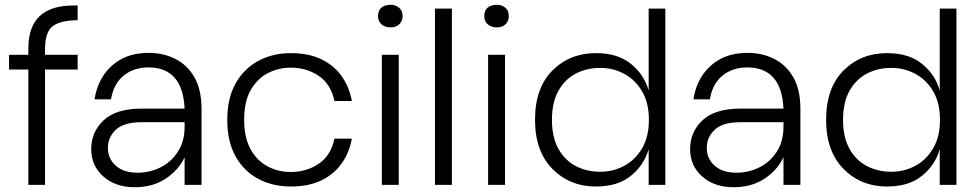

<svg xmlns="http://www.w3.org/2000/svg" viewBox="-20 -776 4111 806"><path d="M169 0H99V-484H18V-546H99V-573Q99 -753 288 -753H306V-691Q236 -691 202.5 -667Q169 -643 169 -568V-546H306V-484H169Z M545 10Q465 10 414 -35Q363 -80 363 -150Q363 -222 415 -271Q467 -320 574 -320H755Q747 -493 603 -493Q542 -493 499.5 -459Q457 -425 446 -359H377Q385 -414 413.5 -458Q442 -502 489.5 -528Q537 -554 605 -554Q666 -554 716.5 -528.5Q767 -503 796.5 -451Q826 -399 826 -319V0H755V-116Q730 -62 675.5 -26Q621 10 545 10ZM558 -51Q609 -51 654 -73.5Q699 -96 727 -139.5Q755 -183 755 -245V-263H574Q500 -263 466.5 -231.5Q433 -200 433 -155Q433 -110 466 -80.5Q499 -51 558 -51Z M1201 7Q1126 7 1065.5 -24.5Q1005 -56 969.5 -118.5Q934 -181 934 -273Q934 -364 969.5 -426.5Q1005 -489 1065.5 -521Q1126 -553 1201 -553Q1277 -553 1330.5 -526.5Q1384 -500 1415.5 -454.5Q1447 -409 1457 -352H1384Q1369 -423 1318 -457.5Q1267 -492 1200 -492Q1150 -492 1105.5 -469.5Q1061 -447 1033 -399Q1005 -351 1005 -273Q1005 -198 1032 -149.5Q1059 -101 1103.5 -77.5Q1148 -54 1200 -54Q1267 -54 1318 -88.5Q1369 -123 1384 -194H1457Q1447 -137 1415.5 -91.5Q1384 -46 1330.5 -19.5Q1277 7 1201 7Z M1619 -661Q1596 -661 1581.5 -674Q1567 -687 1567 -708Q1567 -754 1619 -756Q1640 -756 1655 -744Q1670 -732 1670 -708Q1670 -689 1657 -675Q1644 -661 1619 -661ZM1654 0H1583V-546H1654Z M1877 0H1806V-740H1877Z M2065 -661Q2042 -661 2027.5 -674Q2013 -687 2013 -708Q2013 -754 2065 -756Q2086 -756 2101 -744Q2116 -732 2116 -708Q2116 -689 2103 -675Q2090 -661 2065 -661ZM2100 0H2029V-546H2100Z M2482 7Q2372 7 2299 -67Q2226 -141 2226 -273Q2226 -407 2299 -480Q2372 -553 2482 -553Q2573 -553 2628.5 -508Q2684 -463 2703 -396V-740H2773V0H2703V-150Q2684 -83 2628.5 -38Q2573 7 2482 7ZM2500 -55Q2554 -55 2600.5 -80Q2647 -105 2675.5 -153.5Q2704 -202 2704 -273Q2704 -344 2675.5 -392.5Q2647 -441 2600.5 -466Q2554 -491 2500 -491Q2443 -491 2397 -467Q2351 -443 2324 -394.5Q2297 -346 2297 -273Q2297 -200 2324 -151.5Q2351 -103 2397 -79Q2443 -55 2500 -55Z M3059 10Q2979 10 2928 -35Q2877 -80 2877 -150Q2877 -222 2929 -271Q2981 -320 3088 -320H3269Q3261 -493 3117 -493Q3056 -493 3013.5 -459Q2971 -425 2960 -359H2891Q2899 -414 2927.5 -458Q2956 -502 3003.5 -528Q3051 -554 3119 -554Q3180 -554 3230.5 -528.5Q3281 -503 3310.5 -451Q3340 -399 3340 -319V0H3269V-116Q3244 -62 3189.5 -26Q3135 10 3059 10ZM3072 -51Q3123 -51 3168 -73.5Q3213 -96 3241 -139.5Q3269 -183 3269 -245V-263H3088Q3014 -263 2980.5 -231.5Q2947 -200 2947 -155Q2947 -110 2980 -80.5Q3013 -51 3072 -51Z M3704 7Q3594 7 3521 -67Q3448 -141 3448 -273Q3448 -407 3521 -480Q3594 -553 3704 -553Q3795 -553 3850.5 -508Q3906 -463 3925 -396V-740H3995V0H3925V-150Q3906 -83 3850.5 -38Q3795 7 3704 7ZM3722 -55Q3776 -55 3822.5 -80Q3869 -105 3897.5 -153.5Q3926 -202 3926 -273Q3926 -344 3897.5 -392.5Q3869 -441 3822.5 -466Q3776 -491 3722 -491Q3665 -491 3619 -467Q3573 -443 3546 -394.5Q3519 -346 3519 -273Q3519 -200 3546 -151.5Q3573 -103 3619 -79Q3665 -55 3722 -55Z"/></svg>

Font: Ulagadi Sans Light
Style: Regular
Weight: 300
Designer: Ninad Kale (Devanagari), Jonny Pinhorn (Latin)
Foundry: Indian Type Foundry
Version: Version 3.01;March 29, 2020;FontCreator 12.0.0.2522 64-bit; 